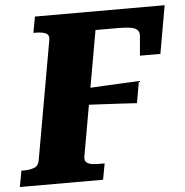

<svg xmlns="http://www.w3.org/2000/svg" viewBox="-77 -760 778 809"><g transform="rotate(-5 311.5 -355.0)"><path d="M286.8 -389.6Q324.8 -392.2 362.5 -393.8Q400.2 -395.4 437.9 -397.5Q475.6 -399.6 513 -401.2L496.8 -309Q460.4 -311.6 423 -313.4Q385.6 -315.2 348.7 -317.3Q311.8 -319.4 274.4 -321ZM-25.6 0 -13 -68H-2.6Q22.8 -68 41 -75Q59.2 -82 63.2 -104.4L152 -606Q156 -628 140.2 -635Q124.4 -642 98.2 -642H87.8L100.4 -710H649L613.2 -507.2H526.8L533.8 -588.2Q535.8 -606.2 526.1 -615.7Q516.4 -625.2 495.9 -628.2Q475.4 -631.2 443.2 -631.2H349.6L256.4 -104Q253.4 -87 263.3 -79Q273.2 -71 289.8 -69.5Q306.4 -68 322 -68H339L326.4 0Z"/></g></svg>

Font: Roboto Serif 20pt
Style: Italic
Weight: 400
Italic angle: -10°
Designer: Greg Gazdowicz
Foundry: Commercial Type
Version: Version 1.008